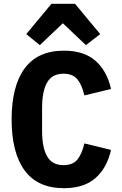

<svg xmlns="http://www.w3.org/2000/svg" viewBox="-20 -976 640 1008"><path d="M41 -349Q41 -524 109.5 -617Q178 -710 316 -710Q420 -710 480.5 -657.5Q541 -605 563 -509L423 -475Q410 -531 386 -560Q362 -589 313 -589Q254 -589 227.5 -543Q201 -497 201 -410V-288Q201 -201 227.5 -155Q254 -109 313 -109Q362 -109 386 -138Q410 -167 423 -223L563 -189Q541 -93 480.5 -40.5Q420 12 316 12Q178 12 109.5 -81Q41 -174 41 -349ZM374 -956 506 -797 431 -739 310 -854 189 -739 118 -797 250 -956Z"/></svg>

Font: iA Writer Mono V
Style: Regular
Weight: 400
Designer: Mike Abbink, Paul van der Laan, Pieter van Rosmalen
Foundry: Bold Monday
Version: Version 2.000